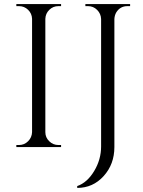

<svg xmlns="http://www.w3.org/2000/svg" viewBox="-20 -720 702 940"><path d="M604 -690Q568 -690 549 -659Q541 -645 540 -627V0Q540 84 487.5 142Q435 200 358 200V191Q407 174 441 117.5Q475 61 475 -3V-627Q474 -653 455.5 -671.5Q437 -690 411 -690H398V-700H617V-690ZM73 -10Q99 -10 117.5 -28.5Q136 -47 137 -73V-628Q136 -654 117.5 -672Q99 -690 73 -690H60V-700H279V-690H266Q240 -690 221.5 -672Q203 -654 202 -628V-73Q202 -47 221 -28.5Q240 -10 266 -10H279V0H60V-10Z"/></svg>

Font: Cinzel Decorative
Style: Regular
Weight: 400
Designer: Natanael Gama
Version: Version 1.002;PS 001.002;hotconv 1.0.56;makeotf.lib2.0.21325